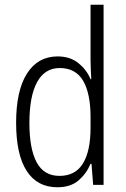

<svg xmlns="http://www.w3.org/2000/svg" viewBox="-20 -780 530 810"><path d="M222 10Q137 10 92.5 -59Q48 -128 48 -262Q48 -398 94 -470Q140 -542 223 -542Q276 -542 311 -513.5Q346 -485 362 -446H365Q364 -468 363 -488.5Q362 -509 362 -527V-760H417V0H373L366 -89H362Q345 -48 311.5 -19Q278 10 222 10ZM231 -38Q298 -38 330 -90.5Q362 -143 362 -240V-286Q362 -386 330.5 -439.5Q299 -493 232 -493Q169 -493 136.5 -433.5Q104 -374 104 -261Q104 -153 134.5 -95.5Q165 -38 231 -38Z"/></svg>

Font: Noto Sans Lao Looped Condensed Light
Style: Regular
Weight: 300
Width: 3
Designer: Mark Frömberg, Ben Mitchell
Foundry: The Fontpad Ltd
Version: Version 1.002; ttfautohint (v1.8.4.7-5d5b)